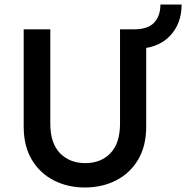

<svg xmlns="http://www.w3.org/2000/svg" viewBox="-20 -820 825 851"><path d="M85 -259V-690H203V-272Q203 -185 246 -141Q289 -97 358 -97Q427 -97 469.5 -141Q512 -185 512 -272V-690H628V-259Q628 -172 592 -112Q556 -52 494.5 -20.5Q433 11 356 11Q280 11 218.5 -20.5Q157 -52 121 -112Q85 -172 85 -259ZM574 -603V-690Q635 -690 663 -719.5Q691 -749 691 -800H785Q785 -713 730.5 -658Q676 -603 574 -603Z"/></svg>

Font: Radio Canada Medium
Style: Regular
Weight: 500
Designer: Charles Daoud, Etienne Aubert Bonn, Alexandre Saumier Demers, Jacques Le Bailly
Foundry: Radio-Canada
Version: Version 2.104; ttfautohint (v1.8.4.7-5d5b);gftools[0.9.28.de